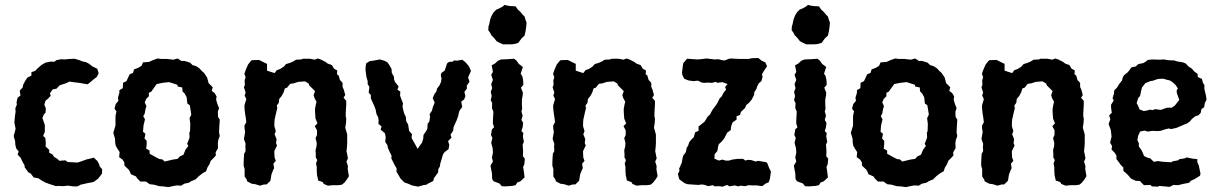

<svg xmlns="http://www.w3.org/2000/svg" viewBox="-20 -752 5019 788"><path d="M215 11 210 12 182 3 166 -3 153 -10 138 -20 118 -24 106 -40 96 -45 81 -66V-73L73 -87L65 -104L52 -118L57 -130L47 -142L43 -157L42 -173L36 -194L41 -211L44 -224L39 -248L41 -273L44 -293L43 -308L49 -322L48 -332L52 -351L64 -360L61 -380L73 -393L75 -404L84 -421L92 -433L109 -442V-456L124 -461L135 -472L151 -486L167 -495L186 -499H204L211 -505L231 -509L244 -508L266 -510L286 -511L306 -505L318 -500L333 -497L346 -490L360 -479L379 -470L385 -451L377 -436L364 -426L345 -410L339 -406L305 -412L287 -414L265 -417L250 -410L225 -402L212 -388L196 -385L185 -369L188 -359L176 -346L167 -339L162 -323L168 -307L167 -290L160 -282L154 -268L164 -239V-211L157 -194L166 -186L168 -166L167 -151L182 -137V-125L196 -118L201 -109L215 -100L224 -92L248 -94L258 -87L277 -86L299 -85L317 -91L336 -98L350 -101L365 -105L379 -92L387 -78L389 -69L399 -58V-40L383 -19L364 -5L342 -1L311 6L298 13H281L259 10L239 12Z M671 16 650 13 633 12 612 6 594 4 579 -7H556L543 -20L538 -28L517 -37L514 -46L508 -56L491 -72L490 -86L483 -97L469 -107L471 -128L463 -140L455 -154L453 -165L452 -183L445 -207L454 -237V-264V-276L458 -295L450 -306L455 -325L466 -338L464 -351L470 -371V-382L484 -390L485 -412L499 -419L506 -434L512 -447L526 -453L530 -467L548 -474L561 -482L567 -496L592 -498L607 -505L627 -512L642 -510H666L691 -507L709 -512L724 -502H737L760 -495L770 -485L786 -480L799 -471L808 -461L818 -452L830 -434L834 -419L836 -411L853 -394L849 -379L861 -370L869 -356L867 -343L872 -326L879 -308L874 -293L875 -272L882 -261L880 -231L879 -208L882 -194L876 -178L874 -164L875 -144L865 -127L866 -114L857 -104L845 -92L840 -79L831 -64L826 -49L813 -42L796 -29L783 -16L764 -8L755 -2L736 2L724 10L705 9L689 12ZM656 -89 689 -97 709 -100 718 -110 733 -117 741 -137 753 -153 748 -162 753 -174 758 -188 757 -207 760 -214 761 -244 758 -267 765 -281 764 -289 759 -320 749 -327 746 -353 738 -368 729 -377 728 -393 709 -397 708 -404 674 -415 647 -412 623 -407 610 -389 601 -376 591 -371V-357L580 -346L574 -332L581 -316L577 -304L574 -286L568 -275L575 -262L569 -237L567 -211L577 -203L573 -184L582 -174V-160L580 -142L594 -134V-121L621 -106L635 -99L646 -98Z M998 -487 1009 -501 1014 -505 1043 -506 1063 -496 1076 -490V-462L1107 -452L1116 -464L1130 -469L1144 -478L1154 -489L1170 -494L1182 -499L1195 -507L1216 -508L1224 -511H1252L1272 -507L1284 -512L1296 -508L1316 -498L1325 -491L1342 -485L1351 -470L1364 -463L1363 -447L1370 -442L1375 -424L1386 -412V-395L1391 -384L1397 -362L1390 -351L1401 -338V-323L1399 -289V-274L1401 -265L1400 -247L1397 -228L1401 -214L1405 -200V-182V-167L1404 -148L1402 -132L1405 -118L1408 -102L1402 -89L1408 -70L1407 -58L1412 -29L1404 -16L1393 -2L1383 6L1369 8H1347L1326 10L1309 3L1304 -5L1286 -11L1281 -34L1280 -52V-67L1277 -81L1282 -95L1276 -106V-121L1275 -136L1279 -151L1280 -165L1275 -185L1281 -198V-217L1272 -234L1283 -246L1275 -265L1273 -293V-306L1276 -322L1279 -335L1272 -347L1267 -361L1273 -378L1249 -402L1247 -409L1232 -418L1204 -416L1186 -410L1171 -408L1158 -392L1149 -389L1144 -373L1136 -358L1126 -346L1124 -330L1116 -319L1118 -308L1114 -292L1107 -261L1106 -244V-234L1112 -214L1107 -201L1115 -181L1113 -164L1117 -155L1106 -132V-123L1107 -105L1112 -92L1102 -80L1105 -62L1101 -54L1094 -36L1090 -11L1087 -7L1074 5H1064L1047 10L1028 4L1013 2L994 -8L993 -14L984 -28V-58L980 -72V-86L981 -107L982 -121L988 -132L987 -150L988 -162L981 -182L983 -193L986 -210L984 -223L983 -236L991 -251L988 -273L986 -285L984 -302L983 -318L986 -329L991 -345L984 -360L988 -372L981 -394L985 -404L984 -422L988 -435L983 -449L988 -464Z M1696 14 1671 9 1655 2 1640 -3 1636 -7 1624 -19 1607 -48 1608 -61 1601 -72 1594 -86 1586 -102 1587 -113 1579 -129 1572 -145 1570 -156 1561 -170 1563 -189 1560 -205 1542 -220 1546 -233 1533 -244 1534 -258 1532 -271 1525 -284 1522 -301 1517 -315 1508 -335 1502 -348V-362L1493 -372L1496 -395L1489 -407V-419L1484 -436L1480 -466L1481 -481L1483 -492L1497 -501L1512 -503L1539 -508L1557 -503L1569 -497L1576 -488L1587 -469L1588 -453L1597 -437V-427L1601 -416L1616 -397L1611 -384L1623 -376L1622 -359L1628 -343L1634 -328L1632 -315L1635 -300L1639 -286L1646 -271L1647 -255L1655 -241L1657 -228L1659 -215L1671 -201L1669 -186L1678 -170L1686 -156L1694 -141L1704 -156L1712 -166L1717 -183L1718 -198L1729 -214L1734 -224L1735 -244L1742 -253L1745 -273L1743 -283L1753 -298L1756 -311L1764 -331L1756 -349L1762 -364L1771 -377L1774 -389L1784 -402L1790 -416L1792 -429L1789 -444L1792 -453L1805 -462L1815 -492L1823 -498L1838 -499L1843 -504L1856 -503L1877 -507L1890 -497L1901 -484L1905 -479L1913 -461L1901 -434L1907 -417L1896 -401V-388L1886 -375L1890 -357L1885 -344L1873 -335L1877 -313L1866 -298L1862 -284L1861 -277L1854 -258L1848 -245L1841 -228L1840 -216L1829 -199L1833 -187L1819 -173L1824 -157L1821 -140L1804 -127L1798 -118L1794 -104L1787 -81L1785 -68L1779 -58L1778 -44L1761 -21L1758 -9L1736 2L1730 6L1717 8Z M2044 -570 2031 -576 2018 -583 2008 -596 1996 -608 1992 -617 1984 -628 1985 -644 1988 -653 1992 -673 1998 -688 2005 -700 2016 -712 2028 -717 2043 -725 2051 -732 2062 -729 2076 -727 2096 -726 2105 -713 2116 -703 2126 -691 2133 -684 2137 -670 2141 -660 2140 -645 2137 -624 2133 -606 2121 -595 2115 -587 2107 -576 2089 -571 2075 -570ZM2054 13 2039 12 2030 1 2006 -8 2000 -17 1999 -41 1995 -61 1993 -72 2003 -89 1999 -105 2003 -126 2002 -143 1996 -166 2001 -186 1995 -198 1999 -221 2008 -230 2003 -244V-259L2004 -275L2005 -294L1999 -308L2000 -329L1994 -341L1998 -358L1994 -375L2000 -390L1996 -407L2003 -424L1996 -445L2003 -457L1998 -484L2011 -491L2024 -503L2037 -508L2063 -509L2090 -511L2100 -503L2109 -490L2126 -477L2117 -450L2124 -438L2127 -422L2128 -404L2118 -392L2126 -372L2125 -360L2122 -343V-324L2123 -305L2120 -295L2125 -277L2120 -260L2127 -248L2125 -230L2120 -214L2128 -206L2126 -192L2130 -170L2125 -158L2127 -132L2126 -111L2134 -101L2132 -78L2127 -67L2130 -48L2133 -24L2116 -8L2103 -3L2096 8L2082 11Z M2265 -487 2276 -501 2281 -505 2310 -506 2330 -496 2343 -490V-462L2374 -452L2383 -464L2397 -469L2411 -478L2421 -489L2437 -494L2449 -499L2462 -507L2483 -508L2491 -511H2519L2539 -507L2551 -512L2563 -508L2583 -498L2592 -491L2609 -485L2618 -470L2631 -463L2630 -447L2637 -442L2642 -424L2653 -412V-395L2658 -384L2664 -362L2657 -351L2668 -338V-323L2666 -289V-274L2668 -265L2667 -247L2664 -228L2668 -214L2672 -200V-182V-167L2671 -148L2669 -132L2672 -118L2675 -102L2669 -89L2675 -70L2674 -58L2679 -29L2671 -16L2660 -2L2650 6L2636 8H2614L2593 10L2576 3L2571 -5L2553 -11L2548 -34L2547 -52V-67L2544 -81L2549 -95L2543 -106V-121L2542 -136L2546 -151L2547 -165L2542 -185L2548 -198V-217L2539 -234L2550 -246L2542 -265L2540 -293V-306L2543 -322L2546 -335L2539 -347L2534 -361L2540 -378L2516 -402L2514 -409L2499 -418L2471 -416L2453 -410L2438 -408L2425 -392L2416 -389L2411 -373L2403 -358L2393 -346L2391 -330L2383 -319L2385 -308L2381 -292L2374 -261L2373 -244V-234L2379 -214L2374 -201L2382 -181L2380 -164L2384 -155L2373 -132V-123L2374 -105L2379 -92L2369 -80L2372 -62L2368 -54L2361 -36L2357 -11L2354 -7L2341 5H2331L2314 10L2295 4L2280 2L2261 -8L2260 -14L2251 -28V-58L2247 -72V-86L2248 -107L2249 -121L2255 -132L2254 -150L2255 -162L2248 -182L2250 -193L2253 -210L2251 -223L2250 -236L2258 -251L2255 -273L2253 -285L2251 -302L2250 -318L2253 -329L2258 -345L2251 -360L2255 -372L2248 -394L2252 -404L2251 -422L2255 -435L2250 -449L2255 -464Z M2912 -101 2930 -93 2945 -97 2958 -93H2972L2985 -97L3007 -100H3030L3039 -93L3049 -96L3063 -95L3082 -89L3091 -92L3126 -86L3130 -80L3136 -64L3144 -48L3140 -19L3135 -4L3123 1L3108 12L3085 9H3069L3051 8L3040 12L3018 10L3011 13L2995 9L2974 13L2964 7L2946 14L2929 12L2913 13L2906 8L2886 12L2873 7L2861 5L2846 7L2831 6L2802 4L2790 0L2768 -16L2762 -38L2769 -51L2767 -59L2778 -84L2781 -101L2784 -113L2795 -128L2798 -145L2804 -154L2809 -169L2819 -181L2827 -188L2833 -209L2847 -215V-233L2870 -251L2874 -256L2884 -273L2894 -282L2899 -292L2906 -304L2919 -321L2924 -329L2934 -349L2941 -355L2950 -372L2960 -384L2956 -395L2966 -407L2945 -415L2924 -412L2918 -416L2902 -412L2887 -413L2871 -412L2861 -413L2844 -421L2826 -419L2805 -422L2788 -429L2781 -443L2779 -453L2783 -486L2785 -494L2800 -511L2827 -509L2845 -508L2864 -510L2880 -512L2897 -510L2914 -508L2929 -509L2943 -505L2955 -504L2972 -511L2982 -512L2996 -511L3016 -510H3027H3053L3065 -513L3092 -514L3106 -503L3121 -496L3128 -480L3114 -459L3107 -446L3110 -438L3105 -419L3094 -410L3087 -396L3085 -388L3076 -374L3075 -363L3065 -343L3054 -330L3043 -321L3037 -308L3021 -293L3017 -280L3003 -275V-261L2987 -250L2981 -235L2979 -218L2965 -208L2958 -195L2953 -185L2943 -172L2930 -160L2927 -149L2924 -132L2913 -119Z M3289 -570 3276 -576 3263 -583 3253 -596 3241 -608 3237 -617 3229 -628 3230 -644 3233 -653 3237 -673 3243 -688 3250 -700 3261 -712 3273 -717 3288 -725 3296 -732 3307 -729 3321 -727 3341 -726 3350 -713 3361 -703 3371 -691 3378 -684 3382 -670 3386 -660 3385 -645 3382 -624 3378 -606 3366 -595 3360 -587 3352 -576 3334 -571 3320 -570ZM3299 13 3284 12 3275 1 3251 -8 3245 -17 3244 -41 3240 -61 3238 -72 3248 -89 3244 -105 3248 -126 3247 -143 3241 -166 3246 -186 3240 -198 3244 -221 3253 -230 3248 -244V-259L3249 -275L3250 -294L3244 -308L3245 -329L3239 -341L3243 -358L3239 -375L3245 -390L3241 -407L3248 -424L3241 -445L3248 -457L3243 -484L3256 -491L3269 -503L3282 -508L3308 -509L3335 -511L3345 -503L3354 -490L3371 -477L3362 -450L3369 -438L3372 -422L3373 -404L3363 -392L3371 -372L3370 -360L3367 -343V-324L3368 -305L3365 -295L3370 -277L3365 -260L3372 -248L3370 -230L3365 -214L3373 -206L3371 -192L3375 -170L3370 -158L3372 -132L3371 -111L3379 -101L3377 -78L3372 -67L3375 -48L3378 -24L3361 -8L3348 -3L3341 8L3327 11Z M3698 16 3677 13 3660 12 3639 6 3621 4 3606 -7H3583L3570 -20L3565 -28L3544 -37L3541 -46L3535 -56L3518 -72L3517 -86L3510 -97L3496 -107L3498 -128L3490 -140L3482 -154L3480 -165L3479 -183L3472 -207L3481 -237V-264V-276L3485 -295L3477 -306L3482 -325L3493 -338L3491 -351L3497 -371V-382L3511 -390L3512 -412L3526 -419L3533 -434L3539 -447L3553 -453L3557 -467L3575 -474L3588 -482L3594 -496L3619 -498L3634 -505L3654 -512L3669 -510H3693L3718 -507L3736 -512L3751 -502H3764L3787 -495L3797 -485L3813 -480L3826 -471L3835 -461L3845 -452L3857 -434L3861 -419L3863 -411L3880 -394L3876 -379L3888 -370L3896 -356L3894 -343L3899 -326L3906 -308L3901 -293L3902 -272L3909 -261L3907 -231L3906 -208L3909 -194L3903 -178L3901 -164L3902 -144L3892 -127L3893 -114L3884 -104L3872 -92L3867 -79L3858 -64L3853 -49L3840 -42L3823 -29L3810 -16L3791 -8L3782 -2L3763 2L3751 10L3732 9L3716 12ZM3683 -89 3716 -97 3736 -100 3745 -110 3760 -117 3768 -137 3780 -153 3775 -162 3780 -174 3785 -188 3784 -207 3787 -214 3788 -244 3785 -267 3792 -281 3791 -289 3786 -320 3776 -327 3773 -353 3765 -368 3756 -377 3755 -393 3736 -397 3735 -404 3701 -415 3674 -412 3650 -407 3637 -389 3628 -376 3618 -371V-357L3607 -346L3601 -332L3608 -316L3604 -304L3601 -286L3595 -275L3602 -262L3596 -237L3594 -211L3604 -203L3600 -184L3609 -174V-160L3607 -142L3621 -134V-121L3648 -106L3662 -99L3673 -98Z M4025 -487 4036 -501 4041 -505 4070 -506 4090 -496 4103 -490V-462L4134 -452L4143 -464L4157 -469L4171 -478L4181 -489L4197 -494L4209 -499L4222 -507L4243 -508L4251 -511H4279L4299 -507L4311 -512L4323 -508L4343 -498L4352 -491L4369 -485L4378 -470L4391 -463L4390 -447L4397 -442L4402 -424L4413 -412V-395L4418 -384L4424 -362L4417 -351L4428 -338V-323L4426 -289V-274L4428 -265L4427 -247L4424 -228L4428 -214L4432 -200V-182V-167L4431 -148L4429 -132L4432 -118L4435 -102L4429 -89L4435 -70L4434 -58L4439 -29L4431 -16L4420 -2L4410 6L4396 8H4374L4353 10L4336 3L4331 -5L4313 -11L4308 -34L4307 -52V-67L4304 -81L4309 -95L4303 -106V-121L4302 -136L4306 -151L4307 -165L4302 -185L4308 -198V-217L4299 -234L4310 -246L4302 -265L4300 -293V-306L4303 -322L4306 -335L4299 -347L4294 -361L4300 -378L4276 -402L4274 -409L4259 -418L4231 -416L4213 -410L4198 -408L4185 -392L4176 -389L4171 -373L4163 -358L4153 -346L4151 -330L4143 -319L4145 -308L4141 -292L4134 -261L4133 -244V-234L4139 -214L4134 -201L4142 -181L4140 -164L4144 -155L4133 -132V-123L4134 -105L4139 -92L4129 -80L4132 -62L4128 -54L4121 -36L4117 -11L4114 -7L4101 5H4091L4074 10L4055 4L4040 2L4021 -8L4020 -14L4011 -28V-58L4007 -72V-86L4008 -107L4009 -121L4015 -132L4014 -150L4015 -162L4008 -182L4010 -193L4013 -210L4011 -223L4010 -236L4018 -251L4015 -273L4013 -285L4011 -302L4010 -318L4013 -329L4018 -345L4011 -360L4015 -372L4008 -394L4012 -404L4011 -422L4015 -435L4010 -449L4015 -464Z M4707 13 4702 7 4675 8 4665 -2 4659 -9 4641 -10 4622 -19 4610 -33 4603 -40 4591 -50 4590 -65 4579 -76 4573 -85 4562 -99V-114L4555 -125L4542 -138L4544 -153L4536 -166L4542 -191L4539 -218L4530 -243L4537 -263L4532 -278L4543 -289L4540 -310V-322L4551 -340L4546 -349L4552 -368L4553 -381L4564 -392L4574 -408L4585 -422L4588 -434L4593 -443L4609 -456L4616 -465L4624 -476L4641 -479L4652 -489L4672 -493L4681 -498L4691 -506L4709 -508L4739 -507L4757 -508L4774 -505L4794 -504H4799L4811 -500L4835 -496L4847 -491L4858 -479L4872 -470L4881 -459L4895 -449L4896 -436L4913 -428L4917 -412L4923 -403V-387L4929 -362L4932 -343L4925 -330L4922 -312L4911 -304L4908 -289L4899 -279L4886 -275L4872 -264L4862 -252L4849 -244L4843 -242L4822 -233L4808 -227L4785 -222L4778 -225L4761 -221L4743 -215L4730 -214L4709 -215L4691 -212L4677 -216L4659 -212L4651 -194L4648 -177L4654 -164V-151L4664 -137L4671 -123L4675 -112L4689 -105L4701 -102L4713 -90L4718 -88L4731 -91L4753 -88L4787 -86L4793 -90L4815 -94L4821 -99L4843 -102L4850 -106L4874 -101L4894 -99V-87L4900 -73L4907 -40L4905 -31L4883 -17L4867 -10L4861 -2L4835 3L4815 8L4796 7L4780 15L4770 14L4737 11L4734 14ZM4672 -297H4681L4701 -302L4709 -300L4721 -304L4744 -301L4758 -306L4771 -310H4789L4802 -319L4808 -327L4820 -342L4810 -370L4809 -380L4814 -389L4805 -403L4792 -415L4781 -422L4771 -424L4754 -429L4733 -428L4709 -420L4701 -419L4681 -411L4674 -402L4667 -393L4663 -378L4659 -358L4651 -349L4645 -328L4650 -320L4657 -303Z"/></svg>

Font: Winky Rough Medium
Style: Regular
Weight: 500
Designer: Simon Atzbach
Foundry: typofactur
Version: Version 1.206; ttfautohint (v1.8.4.7-5d5b)